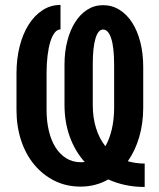

<svg xmlns="http://www.w3.org/2000/svg" viewBox="-20 -741 640 773"><path d="M562.5 11.7Q521.5 11.7 484.9 3.9Q448.2 -3.9 416 -18.6Q391.1 -4.4 363.3 2.9Q335.4 10.3 304.7 10.3Q246.6 10.3 199.2 -13.4Q151.9 -37.1 117.7 -78.4Q83.5 -119.6 64.9 -176Q46.4 -232.4 46.4 -297.9V-445.3Q46.4 -503.9 59.1 -554.2Q71.8 -604.5 95.2 -641.6Q118.7 -678.7 151.4 -700Q184.1 -721.2 223.6 -721.2V-622.6Q210.4 -622.6 200 -609.1Q189.5 -595.7 182.4 -572.3Q175.3 -548.8 171.4 -516.6Q167.5 -484.4 167.5 -446.3V-297.9Q167.5 -252.4 176.8 -213.9Q186 -175.3 203.6 -147.5Q221.2 -119.6 246.8 -103.8Q272.5 -87.9 304.7 -87.9Q308.6 -87.9 312.7 -88.1Q316.9 -88.4 320.8 -88.9Q281.7 -132.8 260.7 -191.2Q239.7 -249.5 239.7 -319.3V-481.4Q239.7 -532.2 251 -575.9Q262.2 -619.6 282.5 -651.6Q302.7 -683.6 331.3 -701.9Q359.9 -720.2 395 -720.2Q431.2 -720.2 460.9 -701.7Q490.7 -683.1 512 -650.1Q533.2 -617.2 544.9 -571.5Q556.6 -525.9 556.6 -471.2V-308.1Q556.6 -244.1 540.5 -189.2Q524.4 -134.3 494.6 -91.8Q510.3 -87.4 527.1 -85Q543.9 -82.5 562.5 -82.5ZM353.5 -318.4Q353.5 -267.6 366.5 -225.6Q379.4 -183.6 404.3 -152.3Q421.4 -182.1 430.4 -221.7Q439.5 -261.2 439.5 -308.1V-479Q439.5 -550.3 427.7 -586.2Q416 -622.1 395 -622.1Q375 -622.1 364.3 -585.7Q353.5 -549.3 353.5 -482.4Z"/></svg>

Font: Roboto Mono
Style: Regular
Weight: 500
Designer: Google
Version: Version 2.000986; 2015; ttfautohint (v1.3)